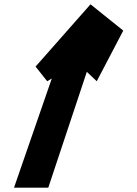

<svg xmlns="http://www.w3.org/2000/svg" viewBox="-20 -1052 636 891"><path d="M145 -743 199 -675 340 -759 429 -675 552 -910 400 -1032ZM418 -824 271 -834 45 -181H204Z"/></svg>

Font: Drag You Down
Style: Regular
Weight: 400
Designer: Robert Jablonski
Foundry: Cannot Into Space Fonts
Version: Version 0.97